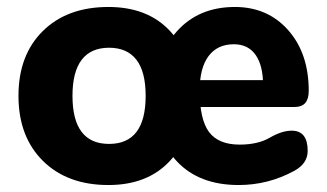

<svg xmlns="http://www.w3.org/2000/svg" viewBox="-20 -523 938 551"><path d="M291 8Q173 8 103 -61.5Q33 -131 33 -248Q33 -365 103 -434Q173 -503 291 -503Q403 -503 467 -435Q531 -367 531 -248Q531 -129 467 -60.5Q403 8 291 8ZM293 -110Q398 -110 398 -248Q398 -317 371.5 -351.5Q345 -386 293 -386Q241 -386 214.5 -351.5Q188 -317 188 -248Q188 -110 293 -110ZM665 8Q552 8 488.5 -59Q425 -126 425 -247Q425 -363 487.5 -433Q550 -503 654 -503Q748 -503 807 -436.5Q866 -370 866 -262Q866 -216 826 -216H542L543 -293H773L735 -278Q735 -335 713.5 -365.5Q692 -396 651 -396Q604 -396 578.5 -362Q553 -328 553 -263Q553 -180 580 -144Q607 -108 668 -108Q720 -108 754.5 -128Q789 -148 817 -148Q863 -148 863 -90Q863 -54 825 -33Q750 8 665 8Z"/></svg>

Font: Nunito VF Beta Light
Style: Regular
Weight: 300
Designer: Vernon Adams
Foundry: newtypography
Version: Version 3.001